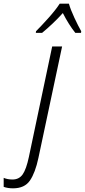

<svg xmlns="http://www.w3.org/2000/svg" viewBox="-153 -785 462 1045"><path d="M76 -606Q104 -629 133.5 -657Q163 -685 189 -714Q221 -651 257 -606H288L289 -615Q273 -643 252 -688Q231 -733 222 -765H172Q150 -731 111.5 -688Q73 -645 43 -615L42 -606ZM56 75 185 -532H131L4 70Q-10 136 -29.5 164Q-49 192 -85 192Q-112 192 -133 183V232Q-111 240 -82 240Q-19 240 10 197.5Q39 155 56 75Z"/></svg>

Font: Noto Sans UI SemiCondensed Light
Style: Italic
Weight: 300
Width: 4
Designer: Monotype Design Team
Foundry: Monotype Imaging Inc.
Version: 1.001